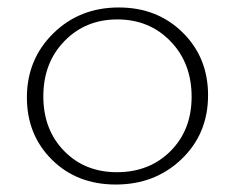

<svg xmlns="http://www.w3.org/2000/svg" viewBox="-20 -488 629 514"><path d="M290 6Q186 6 119 -60.5Q52 -127 52 -227Q52 -329 122.5 -398.5Q193 -468 298 -468Q401 -468 469 -401Q537 -334 537 -233Q537 -130 466 -62Q395 6 290 6ZM293 -27Q380 -27 436.5 -83.5Q493 -140 493 -229Q493 -319 436.5 -377.5Q380 -436 294 -436Q209 -436 152.5 -378Q96 -320 96 -230Q96 -141 151.5 -84Q207 -27 293 -27Z"/></svg>

Font: EauTestSC Light
Style: Regular
Weight: 300
Designer: Christian Thalmann (Catharsis Fonts)
Version: Version 0.001;PS 000.001;hotconv 1.0.88;makeotf.lib2.5.64775